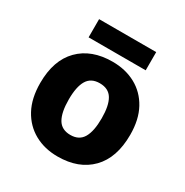

<svg xmlns="http://www.w3.org/2000/svg" viewBox="-167 -851 960 996"><g transform="rotate(30 313.5 -352.5)"><path d="M583 -276Q583 -138 510.5 -64Q438 10 312 10Q234 10 173.5 -23.5Q113 -57 78.5 -120.5Q44 -184 44 -276Q44 -412 116.5 -485.5Q189 -559 315 -559Q393 -559 453.5 -526Q514 -493 548.5 -430Q583 -367 583 -276ZM215 -276Q215 -199 238 -159.5Q261 -120 314 -120Q366 -120 389 -159.5Q412 -199 412 -276Q412 -352 389 -390.5Q366 -429 313 -429Q261 -429 238 -390.5Q215 -352 215 -276ZM485 -715V-606H143V-715Z"/></g></svg>

Font: Noto Sans Malayalam ExtraBold
Style: Regular
Weight: 800
Designer: Jelle Bosma - Monotype Design Team
Foundry: Monotype Imaging Inc.
Version: Version 2.104; ttfautohint (v1.8.4.7-5d5b)